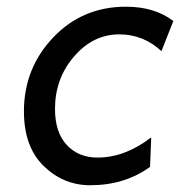

<svg xmlns="http://www.w3.org/2000/svg" viewBox="-20 -543 559 576"><path d="M250.5 12.7Q170.4 12.7 111.1 -44.9Q51.8 -102.5 51.8 -209Q51.8 -337.9 139.4 -430.4Q227.1 -522.9 357.9 -522.9Q443.8 -522.9 500 -480L464.4 -389.6Q410.2 -439.9 337.9 -439.9Q259.3 -439.9 202.1 -373.5Q145 -307.1 145 -216.3Q145 -146 180.2 -108.2Q215.3 -70.3 272.5 -70.3Q355 -70.3 433.6 -130.9L430.2 -42.5Q354.5 12.7 250.5 12.7Z"/></svg>

Font: Cadman
Style: Italic
Weight: 400
Italic angle: -12°
Designer: Paul James MIller
Foundry: High-Logic / Made with FontCreator
Version: Version 2.114;March 28, 2021;FontCreator 13.0.0.2683 64-bit